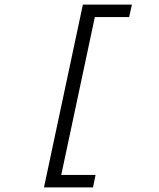

<svg xmlns="http://www.w3.org/2000/svg" viewBox="-20 -718 690 834"><path d="M340 -698H553L541 -644H392L246 42H395L384 96H171Z"/></svg>

Font: Azeret Mono Light
Style: Italic
Weight: 300
Italic angle: -12°
Designer: Martin Vácha
Foundry: Displaay
Version: Version 1.000; Glyphs 3.0.3, build 3074